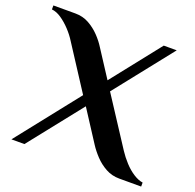

<svg xmlns="http://www.w3.org/2000/svg" viewBox="-131 -782 916 904"><g transform="rotate(20 327.0 -330.0)"><path d="M17 0 263 -311 121 -530Q105 -556 82 -580.5Q59 -605 34.5 -621.5Q10 -638 -13 -640V-660H97Q135 -660 165.5 -643Q196 -626 220 -601Q244 -576 260 -550L347 -416L540 -660H605L376 -371L533 -130Q550 -104 572.5 -79.5Q595 -55 620 -39Q645 -23 667 -20V0H557Q520 0 489 -17Q458 -34 434 -59.5Q410 -85 394 -110L293 -266L82 0Z"/></g></svg>

Font: El Messiri
Style: Regular
Weight: 400
Designer: Mohamed Gaber
Foundry: Kief Type Foundry
Version: Version 2.020